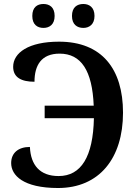

<svg xmlns="http://www.w3.org/2000/svg" viewBox="-20 -933 686 963"><path d="M398 -793C427 -793 454 -810 454 -853C454 -897 427 -913 398 -913C367 -913 341 -897 341 -853C341 -810 367 -793 398 -793ZM198 -793C228 -793 254 -810 254 -853C254 -897 228 -913 198 -913C167 -913 142 -897 142 -853C142 -810 167 -793 198 -793ZM271 10C478 10 597 -139 597 -368C597 -587 491 -724 276 -724C123 -724 46 -668 46 -598C46 -544 88 -523 153 -523C153 -605 187 -664 279 -664C387 -664 443 -579 450 -403H204V-340H451C447 -147 387 -50 274 -50C180 -50 134 -105 130 -196C72 -196 36 -166 36 -115C36 -54 96 10 271 10Z"/></svg>

Font: Noto Serif SemiBold
Style: Regular
Weight: 600
Designer: Monotype Design Team
Foundry: Monotype Imaging Inc.
Version: Version 2.013